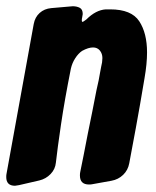

<svg xmlns="http://www.w3.org/2000/svg" viewBox="-52 -598 499 615"><path d="M225 -536Q255 -566 287 -568H301Q369 -568 394 -530Q419 -492 419 -430Q419 -412 417 -391.5Q415 -371 411 -348Q396 -258 383 -187.5Q370 -117 362 -75Q358 -53 342.5 -38Q327 -23 305 -19L244 -8Q240 -7 233 -7Q204 -7 204 -36Q204 -43 205 -47Q210 -70 216 -101.5Q222 -133 229 -168.5Q236 -204 243.5 -240Q251 -276 257 -309Q261 -326 264 -340.5Q267 -355 269 -368L272 -384Q276 -399 276 -412Q276 -426 268 -436Q260 -446 246 -446Q231 -446 211 -435Q199 -427 189 -411.5Q179 -396 175 -378Q155 -278 143.5 -200Q132 -122 127 -77Q125 -56 110 -40.5Q95 -25 74 -20L9 -5Q-1 -3 -4 -3Q-32 -3 -32 -31Q-32 -38 -31 -42L56 -521Q60 -543 75 -556.5Q90 -570 112 -572L181 -578Q194 -578 203.5 -573Q213 -568 213 -553Q213 -551 211 -541Q210 -538 210 -533Q210 -528 212 -528Q215 -528 225 -536Z"/></svg>

Font: Bangerz 2
Style: Regular
Weight: 400
Designer: vernon adams
Foundry: Vernon Adams
Version: Version 2.10;December 28, 2023;FontCreator 13.0.0.2683 64-bi